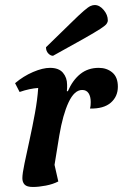

<svg xmlns="http://www.w3.org/2000/svg" viewBox="-20 -732 489 764"><path d="M111 12Q87 12 78 2.5Q69 -7 69 -23Q69 -41 77.5 -81.5Q86 -122 97.5 -174.5Q109 -227 119 -281.5Q129 -336 132 -382Q116 -381 97 -377Q78 -373 58 -366L40 -401Q73 -429 111.5 -445.5Q150 -462 179 -462Q214 -462 230.5 -442.5Q247 -423 247 -395Q247 -389 247 -382.5Q247 -376 246 -369H250Q269 -413 299.5 -437.5Q330 -462 373 -462Q405 -462 427 -443.5Q449 -425 449 -387Q449 -348 421 -323.5Q393 -299 338 -300Q340 -307 340.5 -313.5Q341 -320 341 -326Q341 -348 332.5 -361Q324 -374 307 -374Q276 -374 253 -325Q230 -276 216 -193L197 -76L212 -10Q191 1 162.5 6.5Q134 12 111 12ZM191 -510Q181 -510 172 -519.5Q163 -529 163 -544Q225 -604 260 -638.5Q295 -673 313 -688.5Q331 -704 340 -708Q349 -712 357 -712Q376 -712 392.5 -692.5Q409 -673 409 -651Q409 -644 404 -637Q399 -630 379 -617Q359 -604 315 -579Q271 -554 191 -510Z"/></svg>

Font: Petrona
Style: Bold Italic
Weight: 700
Italic angle: -9°
Designer: Ringo R. Seeber
Foundry: Ringo R. Seeber
Version: Version 2.001; ttfautohint (v1.8.3)